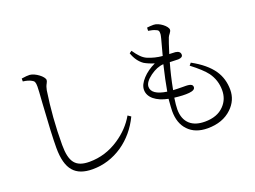

<svg xmlns="http://www.w3.org/2000/svg" viewBox="-115 -1020 1736 1308"><g transform="rotate(-20 753.0 -366.5)"><path d="M361 22C440 22 512 -1 579 -46C644 -91 694 -151 730 -226L708 -241C676 -185 631 -138 574 -100C507 -55 435 -33 358 -33C258 -33 221 -80 221 -205C221 -337 231 -466 250 -591C253 -607 258 -622 266 -636C271 -645 273 -652 273 -657C273 -682 215 -726 176 -729C163 -730 143 -728 117 -724V-703C142 -700 163 -694 178 -685C194 -677 199 -668 199 -636C199 -623 197 -584 192 -518C182 -370 177 -264 177 -200C177 -121 192 -64 223 -29C252 5 298 22 361 22Z M1193 28C1266 28 1324 7 1368 -35C1407 -72 1426 -116 1426 -167C1426 -220 1412 -268 1384 -309C1353 -354 1304 -395 1236 -432L1222 -415C1273 -376 1310 -342 1331 -314C1359 -275 1373 -232 1373 -183C1373 -140 1359 -103 1330 -73C1297 -38 1250 -21 1191 -21C1145 -21 1109 -32 1083 -55C1055 -80 1041 -116 1041 -164C1041 -185 1044 -212 1049 -246C1091 -241 1127 -239 1156 -242C1185 -245 1199 -254 1199 -269C1199 -284 1188 -292 1166 -294C1160 -295 1147 -295 1127 -295C1099 -295 1076 -296 1059 -297C1072 -366 1087 -428 1103 -484C1134 -483 1154 -482 1164 -482C1186 -483 1197 -491 1197 -504C1197 -522 1185 -532 1162 -535C1143 -536 1129 -537 1118 -537L1119 -539C1136 -593 1148 -629 1155 -646C1158 -653 1163 -660 1170 -669C1177 -678 1180 -685 1180 -692C1180 -717 1125 -761 1086 -761C1069 -761 1053 -760 1038 -758L1037 -735C1057 -732 1074 -728 1087 -722C1106 -715 1110 -709 1109 -685C1108 -673 1100 -643 1087 -596C1080 -571 1075 -553 1072 -540C1035 -543 1000 -552 968 -565C951 -572 936 -583 922 -598C912 -608 899 -624 884 -646L867 -634C881 -593 903 -562 933 -541C952 -530 975 -520 1004 -511C966 -493 935 -471 911 -445C886 -418 873 -392 873 -366C873 -311 925 -269 1010 -252C1010 -251 1010 -248 1009 -245C1006 -207 1004 -180 1004 -165C1004 -106 1020 -59 1053 -25C1086 10 1133 28 1193 28ZM1018 -301C945 -312 909 -337 909 -375C909 -398 926 -422 960 -447C993 -471 1025 -484 1057 -486C1040 -415 1027 -353 1018 -301Z"/></g></svg>

Font: AllPunType Light
Style: Regular
Weight: 300
Version: 1.0